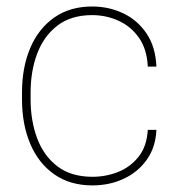

<svg xmlns="http://www.w3.org/2000/svg" viewBox="-20 -558 547 588"><path d="M263.2 9.8Q194.8 9.8 146.5 -23.9Q98.1 -57.6 72.8 -117.2Q47.4 -176.8 47.4 -253.9V-274.4Q47.4 -352.1 72.8 -411.4Q98.1 -470.7 146.2 -504.4Q194.3 -538.1 262.2 -538.1Q313.5 -538.1 357.2 -517.3Q400.9 -496.6 428.7 -455.6Q456.5 -414.6 459 -354H432.6Q430.2 -406.7 406 -441.7Q381.8 -476.6 343.8 -494.1Q305.7 -511.7 262.2 -511.7Q197.8 -511.7 156 -479.7Q114.3 -447.8 94 -394Q73.7 -340.3 73.7 -274.4V-253.9Q73.7 -188 94 -134Q114.3 -80.1 156.2 -48.3Q198.2 -16.6 263.2 -16.6Q304.7 -16.6 342 -31.5Q379.4 -46.4 404.5 -78.1Q429.7 -109.9 432.6 -160.2H459Q456.5 -106.4 429.2 -68.4Q401.9 -30.3 358.4 -10.3Q314.9 9.8 263.2 9.8Z"/></svg>

Font: Heebo Thin
Style: Regular
Weight: 250
Designer: Oded Ezer
Foundry: Ezer Type House
Version: Version 3.100